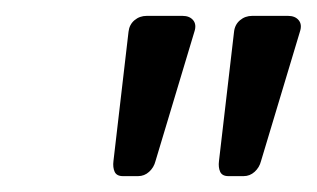

<svg xmlns="http://www.w3.org/2000/svg" viewBox="-20 -730 399 242"><path d="M135 -508Q127 -508 124.5 -513.5Q122 -519 123 -527L142 -690Q143 -699 149.5 -704.5Q156 -710 165 -710H210Q219 -710 223.5 -704.5Q228 -699 225 -690L176 -527Q174 -519 168 -513.5Q162 -508 154 -508ZM268 -508Q260 -508 257.5 -513.5Q255 -519 256 -527L275 -690Q276 -699 282.5 -704.5Q289 -710 298 -710H343Q352 -710 356.5 -704.5Q361 -699 358 -690L309 -527Q307 -519 301 -513.5Q295 -508 287 -508Z"/></svg>

Font: Rubik Light
Style: Italic
Weight: 300
Italic angle: -12°
Designer: Hubert and Fischer
Foundry: Hubert and Fischer
Version: Version 2.300;gftools[0.9.30]